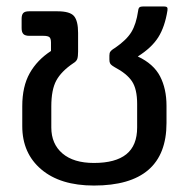

<svg xmlns="http://www.w3.org/2000/svg" viewBox="-20 -560 603 595"><path d="M49 -169V-231Q49 -292 72 -333Q95 -374 138 -402V-428Q138 -441 133 -445Q128 -449 114 -449H71Q58 -449 52.5 -454.5Q47 -460 47 -473V-502Q47 -514 52 -519.5Q57 -525 70 -525H158Q197 -525 209.5 -510Q222 -495 222 -458V-400Q222 -385 219.5 -377.5Q217 -370 207 -364Q170 -339 154.5 -310.5Q139 -282 139 -230V-165Q139 -114 173.5 -84.5Q208 -55 271 -55Q338 -55 371.5 -82Q405 -109 405 -165V-238Q405 -284 389 -308Q373 -332 335 -352Q333 -353 328 -356.5Q323 -360 321 -364Q319 -368 319 -376V-388Q319 -396 322 -400Q325 -404 330 -407.5Q335 -411 337 -412Q372 -436 387 -460.5Q402 -485 408 -526Q409 -535 412.5 -537.5Q416 -540 424 -540H488Q495 -540 497.5 -537.5Q500 -535 499 -528Q491 -477 470.5 -444.5Q450 -412 407 -385Q456 -362 476 -323.5Q496 -285 496 -232V-179Q496 15 271 15Q167 15 108 -35Q49 -85 49 -169Z"/></svg>

Font: Mitr Light
Style: Regular
Weight: 300
Designer: Thanarat Vachiruckul
Foundry: Cadson Demak
Version: Version 1.002